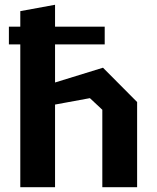

<svg xmlns="http://www.w3.org/2000/svg" viewBox="-20 -785 660 805"><path d="M17.3 -673.3H134H148.5H419V-598.8H17.3ZM409 -324.8 356.9 -373.5 128.3 -331.4V-413.7L411.8 -501.1L554.9 -357.2V0H409ZM65.1 -738.3 210.8 -765V0H65.1Z"/></svg>

Font: Monaspace Krypton Var
Style: Regular
Weight: 400
Designer: Riley Cran and the Lettermatic Team
Version: Version 1.101 (Monaspace Krypton Var)